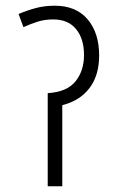

<svg xmlns="http://www.w3.org/2000/svg" viewBox="-20 -652 407 672"><path d="M172 -632Q246 -632 286.5 -584.5Q327 -537 327 -458Q327 -388 293 -343.5Q259 -299 198 -284V0H147V-326Q214 -330 244 -367Q274 -404 274 -459Q274 -517 246 -550.5Q218 -584 167 -584Q137 -584 113 -576.5Q89 -569 62 -557L45 -603Q73 -615 104 -623.5Q135 -632 172 -632Z"/></svg>

Font: Noto Sans Condensed Light
Style: Regular
Weight: 300
Width: 3
Designer: Monotype Design Team
Foundry: Monotype Imaging Inc.
Version: Version 2.013; ttfautohint (v1.8.4.7-5d5b)